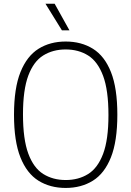

<svg xmlns="http://www.w3.org/2000/svg" viewBox="-20 -964 680 994"><path d="M320 9Q239.5 9 179.2 -28.5Q119 -66 85.8 -149.2Q52.5 -232.5 52.5 -370Q52.5 -507.5 86 -590.8Q119.5 -674 179.5 -711.5Q239.5 -749 320 -749Q401 -749 461.2 -711.5Q521.5 -674 554.5 -590.8Q587.5 -507.5 587.5 -370Q587.5 -232.5 554.2 -149.2Q521 -66 460.8 -28.5Q400.5 9 320 9ZM320 -32Q386.5 -32 436.2 -63Q486 -94 513.8 -167.5Q541.5 -241 541.5 -368Q541.5 -497 513.8 -571.2Q486 -645.5 436.2 -676.8Q386.5 -708 320 -708Q254 -708 204 -677Q154 -646 126.5 -572.5Q99 -499 99 -372Q99 -243 126.5 -168.8Q154 -94.5 204 -63.2Q254 -32 320 -32ZM300.5 -807 215.5 -944.5H263L339.5 -807Z"/></svg>

Font: Encode Sans Semi Condensed ExtraLight
Style: Regular
Weight: 200
Width: 4
Designer: Multiple Designers
Foundry: Impallari Type
Version: Version 3.000; ttfautohint (v1.8.3) -l 8 -r 50 -G 200 -x 14 